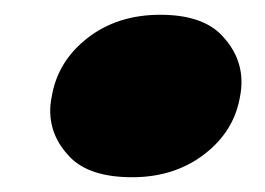

<svg xmlns="http://www.w3.org/2000/svg" viewBox="-20 -232 359 260"><path d="M159 8Q101 8 74.5 -19.5Q48 -47 48 -82Q48 -91 50 -101Q58 -149 98.5 -180.5Q139 -212 197 -212Q254 -212 280.5 -184Q307 -156 307 -121Q307 -111 305 -101Q297 -54 256.5 -23Q216 8 159 8Z"/></svg>

Font: Fz Poppins Black
Style: Italic
Weight: 900
Italic angle: -10°
Designer: Ninad Kale (Devanagari), Jonny Pinhorn (Latin)
Foundry: Indian Type Foundry
Version: Vit hóa bi Vntype.Com & FontZin.Com